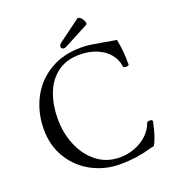

<svg xmlns="http://www.w3.org/2000/svg" viewBox="-151 -950 959 1075"><g transform="rotate(-20 328.0 -412.5)"><path d="M44.4 -315.9Q44.4 -413.6 85.7 -495.8Q127 -578.1 206.8 -627.2Q286.6 -676.3 396.5 -676.3Q425.3 -676.3 452.9 -672.4Q480.5 -668.5 523.9 -660.6Q574.7 -650.9 600.6 -647.9Q614.7 -581.5 614.7 -496.1Q614.7 -491.2 606.7 -489.3Q598.6 -487.3 590.1 -489Q581.5 -490.7 581.1 -495.1Q576.7 -536.6 549.6 -570.1Q522.5 -603.5 477.3 -622.6Q432.1 -641.6 375.5 -641.6Q293.5 -641.6 240.2 -600.3Q187 -559.1 162.4 -491.9Q137.7 -424.8 137.7 -345.2Q137.7 -260.3 168.5 -186.5Q199.2 -112.8 257.1 -68.1Q314.9 -23.4 392.6 -23.4Q437.5 -23.4 479.7 -38.8Q522 -54.2 554.4 -83.7Q586.9 -113.3 601.6 -154.8Q602.5 -158.2 608.9 -159.7Q615.2 -161.1 622.3 -160.4Q629.4 -159.7 631.3 -157.7Q634.3 -154.8 634.3 -149.4Q625 -103 614 -70.1Q603 -37.1 590.3 -17.6Q571.3 -14.6 552.7 -9.3Q517.1 1.5 472.7 7.3Q428.2 13.2 380.4 13.2Q291 13.2 214.1 -27.3Q137.2 -67.9 90.8 -142.8Q44.4 -217.8 44.4 -315.9ZM292 -712.4Q288.1 -718.8 291.3 -726.3Q294.4 -733.9 300.8 -738.8L432.6 -835.9Q437.5 -839.4 445.8 -835.4Q454.1 -831.5 460.9 -821.3Q468.3 -810.5 470.7 -799.8Q473.1 -789.1 467.8 -786.1L322.3 -709.5Q312.5 -704.1 304.7 -704.6Q296.9 -705.1 292 -712.4Z"/></g></svg>

Font: Junicode Two Beta VF
Style: Regular
Weight: 400
Designer: Peter S. Baker
Foundry: Briery Creek Software
Version: Version 1.031 beta; ttfautohint (v1.8.1.43-b0c9)